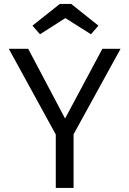

<svg xmlns="http://www.w3.org/2000/svg" viewBox="-20 -930 640 950"><path d="M344 -265.5V0H256V-264.5L23.5 -688.5H119.5L302 -343.5L486.5 -688.5H576.5ZM332.5 -910.5 467 -803 430 -760.5 303.5 -840.5 178 -760.5 140.5 -803 276 -910.5Z"/></svg>

Font: Fast_Mono
Style: Regular
Weight: 400
Monospace: yes
Designer: Carrois Corporate, Edenspiekermann AG, Nikita Prokopov
Foundry: Carrois Corporate, Edenspiekermann AG, Nikita Prokopov
Version: Version 5.002